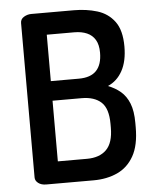

<svg xmlns="http://www.w3.org/2000/svg" viewBox="-52 -775 658 820"><g transform="rotate(-5 276.5 -365.5)"><path d="M113 0Q92 0 79 -10Q66 -20 66 -34V-696Q66 -713 81 -722Q96 -731 113 -731H295Q349 -731 395 -717Q441 -703 469 -665.5Q497 -628 497 -558Q497 -495 474.5 -454Q452 -413 412 -396Q443 -384 466 -364.5Q489 -345 502 -312.5Q515 -280 515 -229V-210Q515 -133 489 -87Q463 -41 418 -20.5Q373 0 316 0ZM171 -94H296Q350 -94 379.5 -123.5Q409 -153 409 -218V-234Q409 -300 379.5 -327Q350 -354 296 -354H171ZM171 -438H291Q342 -438 366.5 -464Q391 -490 391 -541Q391 -575 378.5 -596Q366 -617 343 -627Q320 -637 289 -637H171Z"/></g></svg>

Font: Dosis SemiBold
Style: Regular
Weight: 600
Designer: EdgarTolentino, PabloImpallari, IginoMarini
Foundry: EdgarTolentino, PabloImpallari, IginoMarini
Version: Version 3.001; ttfautohint (v1.8.2)